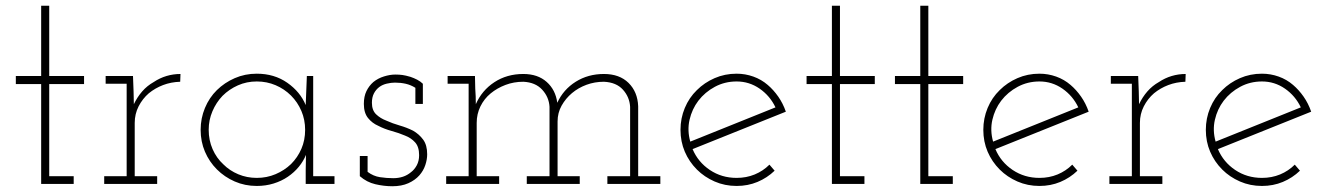

<svg xmlns="http://www.w3.org/2000/svg" viewBox="-20 -639 4612 667"><path d="M236 0H123V-347H35V-375H123V-619H151V-375H272V-347H151V-27H236Z M526 0H342V-27H420V-348H347V-375H442L444 -322Q444 -307 444.5 -300Q445 -293 445 -277Q457 -302 474 -321.5Q491 -341 514 -354Q535 -368 558.5 -375Q582 -382 607 -382L606 -355Q574 -354 546.5 -343.5Q519 -333 497 -315Q475 -296 461.5 -269.5Q448 -243 448 -212V-27H526Z M1142 0H1042V-47Q1042 -61 1042.5 -74Q1043 -87 1043 -101Q1034 -79 1018 -59.5Q1002 -40 980 -25Q958 -10 930.5 -1.5Q903 7 872 7Q831 7 795.5 -8.5Q760 -24 733.5 -50.5Q707 -77 692 -112Q677 -147 677 -188Q677 -228 692 -264Q707 -300 733.5 -326Q760 -352 795.5 -367.5Q831 -383 872 -383Q933 -383 978 -351.5Q1023 -320 1042 -274Q1043 -299 1044 -324Q1045 -349 1046 -375H1068V-27H1142ZM872 -356Q837 -356 806.5 -342.5Q776 -329 753 -306Q731 -283 718 -252.5Q705 -222 705 -188Q705 -152 718.5 -121Q732 -90 756 -68Q778 -46 808 -33.5Q838 -21 872 -21Q907 -21 937.5 -34Q968 -47 991 -69Q1014 -92 1027 -122Q1040 -152 1040 -188Q1040 -223 1027 -253.5Q1014 -284 991 -307Q968 -330 937.5 -343Q907 -356 872 -356Z M1437 -30Q1422 -13 1398.5 -2.5Q1375 8 1343 8Q1314 8 1284 1Q1254 -6 1230 -27V-97H1257V-42Q1277 -27 1300 -23.5Q1323 -20 1346 -20Q1364 -20 1379.5 -25Q1395 -30 1408 -41Q1420 -50 1428 -65Q1436 -80 1436 -100Q1436 -129 1422 -144.5Q1408 -160 1387 -168Q1366 -177 1340.5 -184Q1315 -191 1294 -202Q1273 -211 1258.5 -229Q1244 -247 1244 -278Q1244 -304 1253 -322.5Q1262 -341 1277 -354Q1293 -367 1314 -373.5Q1335 -380 1353 -380Q1367 -380 1378 -378.5Q1389 -377 1406 -372Q1418 -368 1429.5 -362Q1441 -356 1449 -348V-278H1423V-334Q1407 -344 1389.5 -348Q1372 -352 1352 -352Q1339 -352 1324 -348.5Q1309 -345 1298 -337Q1286 -328 1279 -314.5Q1272 -301 1272 -282Q1272 -256 1286.5 -242Q1301 -228 1322 -220Q1344 -210 1368.5 -203Q1393 -196 1415 -185Q1436 -173 1450 -154Q1464 -135 1464 -103Q1464 -85 1457.5 -65.5Q1451 -46 1437 -30Z M1714 0H1530V-27H1608V-348H1535V-375H1630L1631 -331Q1632 -316 1632.5 -304.5Q1633 -293 1633 -277Q1654 -325 1697.5 -353.5Q1741 -382 1798 -382Q1848 -382 1879 -354.5Q1910 -327 1916 -282Q1937 -328 1980 -355Q2023 -382 2078 -382Q2132 -382 2163.5 -351Q2195 -320 2197 -270V-27H2274V0H2090V-27H2169V-268Q2167 -302 2144 -327.5Q2121 -353 2078 -355Q2046 -355 2017.5 -344.5Q1989 -334 1967 -315.5Q1945 -297 1931 -272Q1917 -247 1917 -217V-27H1994V0H1810V-27H1889V-268Q1887 -302 1863.5 -327.5Q1840 -353 1798 -355Q1765 -355 1736 -344Q1707 -333 1684.5 -314.5Q1662 -296 1649 -269.5Q1636 -243 1636 -212V-27H1714Z M2671 -46Q2645 -21 2611.5 -7Q2578 7 2539 7Q2498 7 2462.5 -8.5Q2427 -24 2401 -50Q2374 -77 2359 -112Q2344 -147 2344 -188Q2344 -228 2359 -264Q2374 -300 2401 -326Q2427 -352 2462.5 -367.5Q2498 -383 2539 -383Q2569 -383 2597 -373Q2625 -363 2647 -344Q2667 -327 2683.5 -303.5Q2700 -280 2710 -251Q2628 -218 2548 -186Q2468 -154 2386 -121Q2405 -76 2446 -48.5Q2487 -21 2539 -21Q2573 -21 2602 -33Q2631 -45 2653 -67ZM2539 -356Q2498 -356 2463.5 -337.5Q2429 -319 2406 -289Q2384 -260 2375.5 -223Q2367 -186 2378 -147Q2452 -177 2526 -206.5Q2600 -236 2674 -266Q2655 -306 2619 -331Q2583 -356 2539 -356Z M2983 0H2870V-347H2782V-375H2870V-619H2898V-375H3019V-347H2898V-27H2983Z M3290 0H3177V-347H3089V-375H3177V-619H3205V-375H3326V-347H3205V-27H3290Z M3723 -46Q3697 -21 3663.5 -7Q3630 7 3591 7Q3550 7 3514.5 -8.5Q3479 -24 3453 -50Q3426 -77 3411 -112Q3396 -147 3396 -188Q3396 -228 3411 -264Q3426 -300 3453 -326Q3479 -352 3514.5 -367.5Q3550 -383 3591 -383Q3621 -383 3649 -373Q3677 -363 3699 -344Q3719 -327 3735.5 -303.5Q3752 -280 3762 -251Q3680 -218 3600 -186Q3520 -154 3438 -121Q3457 -76 3498 -48.5Q3539 -21 3591 -21Q3625 -21 3654 -33Q3683 -45 3705 -67ZM3591 -356Q3550 -356 3515.5 -337.5Q3481 -319 3458 -289Q3436 -260 3427.5 -223Q3419 -186 3430 -147Q3504 -177 3578 -206.5Q3652 -236 3726 -266Q3707 -306 3671 -331Q3635 -356 3591 -356Z M4018 0H3834V-27H3912V-348H3839V-375H3934L3936 -322Q3936 -307 3936.5 -300Q3937 -293 3937 -277Q3949 -302 3966 -321.5Q3983 -341 4006 -354Q4027 -368 4050.5 -375Q4074 -382 4099 -382L4098 -355Q4066 -354 4038.5 -343.5Q4011 -333 3989 -315Q3967 -296 3953.5 -269.5Q3940 -243 3940 -212V-27H4018Z M4496 -46Q4470 -21 4436.5 -7Q4403 7 4364 7Q4323 7 4287.5 -8.5Q4252 -24 4226 -50Q4199 -77 4184 -112Q4169 -147 4169 -188Q4169 -228 4184 -264Q4199 -300 4226 -326Q4252 -352 4287.5 -367.5Q4323 -383 4364 -383Q4394 -383 4422 -373Q4450 -363 4472 -344Q4492 -327 4508.5 -303.5Q4525 -280 4535 -251Q4453 -218 4373 -186Q4293 -154 4211 -121Q4230 -76 4271 -48.5Q4312 -21 4364 -21Q4398 -21 4427 -33Q4456 -45 4478 -67ZM4364 -356Q4323 -356 4288.5 -337.5Q4254 -319 4231 -289Q4209 -260 4200.5 -223Q4192 -186 4203 -147Q4277 -177 4351 -206.5Q4425 -236 4499 -266Q4480 -306 4444 -331Q4408 -356 4364 -356Z"/></svg>

Font: Josefin Slab Light
Style: Regular
Weight: 300
Designer: Santiago Orozco
Foundry: Typemade
Version: Version 2.000